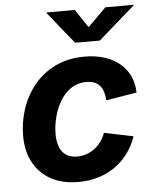

<svg xmlns="http://www.w3.org/2000/svg" viewBox="-54 -813 697 870"><g transform="rotate(-5 294.0 -378.0)"><path d="M267.6 10.7Q195.1 10.7 143.2 -17.8Q91.4 -46.4 63.6 -98Q35.9 -149.6 35.9 -218.8Q35.9 -281.9 55.7 -341.6Q75.6 -401.3 114.6 -449Q153.6 -496.7 211.4 -524.7Q269.1 -552.7 344.8 -552.7Q394 -552.7 434.1 -540Q474.2 -527.3 503.3 -503.4Q532.3 -479.6 548.2 -445.8Q564.2 -412.1 565 -370.1L425.6 -346.9Q424.5 -368.1 419.2 -384.8Q414 -401.5 404.1 -413.3Q394.2 -425.1 379.2 -431.3Q364.2 -437.5 343.4 -437.5Q302 -437.5 271.7 -416.5Q241.4 -395.6 221.7 -361.8Q202.1 -327.9 192.6 -289.1Q183.1 -250.2 183.1 -214.2Q183.1 -181.6 192.3 -156.7Q201.6 -131.8 221.4 -118.2Q241.2 -104.6 272.2 -104.6Q293.9 -104.6 313.9 -111.4Q333.9 -118.1 350.8 -130.7Q367.8 -143.3 380.9 -161.2Q394 -179.1 402 -201L534.2 -173.8Q519.4 -130.8 494.3 -96.8Q469.2 -62.8 434.9 -38.8Q400.7 -14.8 358.5 -2.1Q316.3 10.7 267.6 10.7ZM318.8 -767.1 374.6 -684 457.9 -767.1H585.6L584.9 -763.5L419.8 -619.1H307.5L190.8 -763.5L191.5 -767.1Z"/></g></svg>

Font: Inter
Style: Italic
Weight: 400
Italic angle: -9.3988°
Designer: Rasmus Andersson
Foundry: rsms
Version: Version 4.001;git-66647c0bb